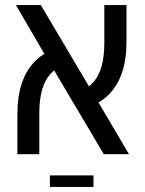

<svg xmlns="http://www.w3.org/2000/svg" viewBox="-20 -612 575 762"><path d="M392 0 172 -371 43 -592H142L351 -239L492 0ZM49 0V-158Q49 -231 67.5 -284Q86 -337 121.5 -371.5Q157 -406 209 -422L236 -356Q203 -344 180.5 -319Q158 -294 147 -255.5Q136 -217 136 -164V0ZM326 -185 297 -250Q330 -262 351.5 -287Q373 -312 383.5 -350Q394 -388 394 -440V-592H482V-446Q482 -375 464 -323Q446 -271 411.5 -236.5Q377 -202 326 -185ZM178 130V84H351V130Z"/></svg>

Font: Noto Sans Hebrew SemiCondensed
Style: Regular
Weight: 400
Width: 4
Designer: Monotype Design Team
Foundry: Monotype Imaging Inc.
Version: Version 2.003